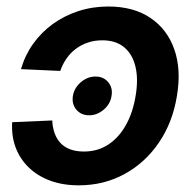

<svg xmlns="http://www.w3.org/2000/svg" viewBox="-20 -553 592 585"><path d="M251.5 -201.7Q227.1 -201.7 212.6 -219Q198.2 -236.3 202.1 -260.7Q206.1 -285.2 226.3 -302.5Q246.6 -319.8 271 -319.8Q295.4 -319.8 309.8 -302.5Q324.2 -285.2 319.8 -260.7Q316.4 -236.3 296.1 -219Q275.9 -201.7 251.5 -201.7ZM219.7 11.7Q171.9 11.7 133.3 -2.4Q94.7 -16.6 67.9 -42.5Q41 -68.4 27.8 -103.3Q14.6 -138.2 17.1 -180.7L139.2 -186Q140.1 -164.6 146.5 -147Q152.8 -129.4 164.6 -116.9Q176.3 -104.5 194.1 -97.9Q211.9 -91.3 235.8 -91.3Q277.3 -91.3 309.6 -112.3Q341.8 -133.3 363.3 -171.4Q384.8 -209.5 393.1 -260.3Q401.9 -311.5 392.8 -349.6Q383.8 -387.7 358.4 -408.9Q333 -430.2 291.5 -430.2Q268.1 -430.2 247.8 -423.3Q227.5 -416.5 211.2 -404.3Q194.8 -392.1 182.9 -375Q170.9 -357.9 163.6 -336.9L43.9 -342.3Q56.2 -384.8 81.1 -419.7Q106 -454.6 141.1 -480Q176.3 -505.4 219.2 -519.3Q262.2 -533.2 310.1 -533.2Q386.7 -533.2 438.2 -498.5Q489.7 -463.9 511.2 -402.3Q532.7 -340.8 519 -260.3Q505.9 -179.7 464.1 -118.4Q422.4 -57.1 359.4 -22.7Q296.4 11.7 219.7 11.7Z"/></svg>

Font: Inter 28pt SemiBold
Style: Italic
Weight: 600
Italic angle: -9.3988°
Designer: Rasmus Andersson
Foundry: rsms
Version: Version 4.001;git-66647c0bb